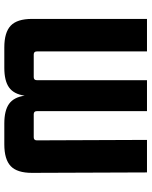

<svg xmlns="http://www.w3.org/2000/svg" viewBox="72 -746 685 868"><g transform="rotate(90 414.0 -312.5)"><path d="M287 10H195Q127 10 96.5 -19Q66 -48 66 -115V-635H213V-137Q213 -123 227 -123H329Q343 -123 343 -137V-635H483V-137Q483 -123 497 -123H601Q615 -123 615 -137L613 -635H760L762 -115Q762 -48 731.5 -19Q701 10 633 10H539Q480 10 450 -11.5Q420 -33 413 -82Q406 -33 376 -11.5Q346 10 287 10Z"/></g></svg>

Font: Gemunu Libre ExtraBold
Style: Regular
Weight: 800
Designer: Puspanada Ekanayake, Sola Matas, Pathum Egodawatta, Kosala Senevirathne
Foundry: mooniak
Version: Version 1.100